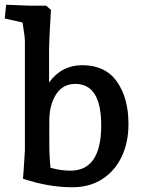

<svg xmlns="http://www.w3.org/2000/svg" viewBox="-27 -780 608 810"><path d="M70 -26 73 -65 78 -146V-605Q78 -627 68 -685L-7 -702L-1 -760L100 -756H168L188 -738Q180 -607 180 -575V-432Q233 -505 320 -505Q417 -505 466 -436Q515 -367 515 -256Q515 -180 486.5 -119.5Q458 -59 404.5 -24.5Q351 10 278 10Q178 10 70 -26ZM186 -72Q231 -60 270 -60Q400 -60 400 -251Q400 -426 291 -426Q237 -426 209 -381Q181 -336 181 -271V-176Q181 -119 186 -72Z"/></svg>

Font: Andada Pro SemiBold
Style: Regular
Weight: 600
Designer: Carolina Giovagnoli
Foundry: Huerta Tipografica
Version: Version 3.005